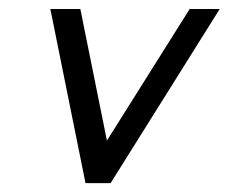

<svg xmlns="http://www.w3.org/2000/svg" viewBox="-20 -414 517 434"><path d="M161.6 -393.6 221.7 -96.2 408.7 -393.6H476.6L230 0H173.3L93.8 -393.6Z"/></svg>

Font: Fibel Nord
Style: Italic
Weight: 400
Designer: Peter Wiegel
Foundry: Peter Wioegel
Version: Version 000.000